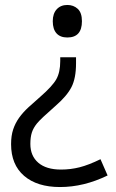

<svg xmlns="http://www.w3.org/2000/svg" viewBox="-20 -566 469 778"><path d="M288.1 -334V-309.1Q288.1 -249.5 269.8 -213.4Q251.5 -177.2 204.1 -136.2Q145 -84.5 130.1 -66.2Q115.2 -47.9 109.1 -29.1Q103 -10.3 103 17.1Q103 65.9 135.3 93.5Q167.5 121.1 227.1 121.1Q266.1 121.1 302.7 111.8Q339.4 102.5 387.2 79.1L416 145Q319.8 191.9 223.1 191.9Q130.4 191.9 77.6 146.5Q24.9 101.1 24.9 18.1Q24.9 -16.1 33.4 -41.7Q42 -67.4 57.6 -89.1Q73.2 -110.8 95 -130.9Q116.7 -150.9 143.1 -173.8Q192.4 -216.8 208.3 -245.1Q224.1 -273.4 224.1 -318.8V-334ZM312 -480Q312 -414.1 252.9 -414.1Q224.1 -414.1 209 -430.9Q193.8 -447.8 193.8 -480Q193.8 -511.2 210 -528.6Q226.1 -545.9 252.9 -545.9Q277.8 -545.9 294.9 -530.3Q312 -514.6 312 -480Z"/></svg>

Font: Samim FD
Style: FD
Weight: 400
Foundry: DejaVu fonts team - Redesigned by Saber Rastikerdar
Version: Version 4.0.5